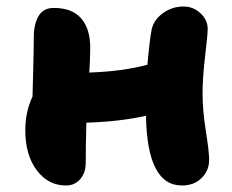

<svg xmlns="http://www.w3.org/2000/svg" viewBox="-20 -554 706 585"><path d="M181.2 11.2Q127 11.2 92 -35.2Q57.1 -81.5 57.1 -157.2Q57.1 -213.4 79.1 -259.8Q79.6 -283.7 81.3 -346.9Q83 -410.2 83 -440.9Q83 -480 97.4 -504.9Q111.8 -529.8 144 -529.8Q199.7 -529.8 227.3 -498Q254.9 -466.3 254.9 -409.2Q254.9 -373 252 -333Q354 -336.4 429.2 -356.9Q435.5 -430.7 441.9 -462.9Q447.8 -493.2 476.1 -513.7Q504.4 -534.2 539.1 -534.2Q568.8 -534.2 590.8 -513.7Q612.8 -493.2 612.8 -465.8Q612.8 -447.3 605 -383.3Q597.2 -319.3 597.2 -268.1Q597.2 -217.3 607.2 -154.8Q617.2 -92.3 617.2 -66.9Q617.2 -34.2 594.2 -11.5Q571.3 11.2 534.2 11.2Q428.2 11.2 424.8 -201.2Q346.7 -183.6 243.2 -180.2Q241.2 -115.7 241.2 -57.1Q241.2 -27.8 224.4 -8.3Q207.5 11.2 181.2 11.2Z"/></svg>

Font: Shantell Sans Normal
Style: Regular
Weight: 800
Designer: Stephen Nixon, Anya Danilova, Shantell Martin
Foundry: Arrow Type
Version: Version 1.006;[559af2be0]